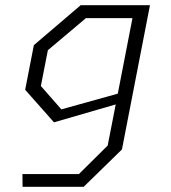

<svg xmlns="http://www.w3.org/2000/svg" viewBox="-20 -520 660 740"><path d="M67 200H302.5L450 56L558 -500H291L110.5 -346L77 -174L188 -48.5L426 -117.5L395 41L284 151H66.5ZM137.5 -188.5 164.5 -326.5 311 -450H490.5L434 -159L216.5 -98.5Z"/></svg>

Font: Monaspace Krypton ExtraLight
Style: Italic
Weight: 200
Italic angle: -11°
Designer: Riley Cran & the Lettermatic Team
Foundry: Lettermatic
Version: Version 1.101 (Monaspace Krypton)